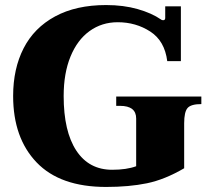

<svg xmlns="http://www.w3.org/2000/svg" viewBox="-20 -730 823 760"><path d="M32 -350Q32 -458 73.5 -539Q115 -620 198 -665Q281 -710 400 -710Q469 -710 525 -694Q581 -678 617 -653Q620 -650 626 -650Q634 -650 634 -659V-705H696V-488H642Q632 -568 575 -605Q518 -642 446 -642Q383 -642 334.5 -607Q286 -572 259 -506Q232 -440 232 -350Q232 -210 282 -134Q332 -58 424 -58Q481 -58 519 -72V-261Q519 -311 455 -311H440V-348H777V-318Q736 -318 722.5 -302.5Q709 -287 709 -242V-64Q632 -19 561.5 -4.5Q491 10 400 10Q218 10 125 -87Q32 -184 32 -350Z"/></svg>

Font: Taviraj ExtraBold
Style: Regular
Weight: 800
Designer: Katatrad Team
Foundry: CadsonDemak
Version: Version 1.001